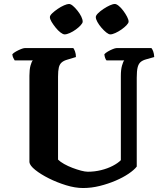

<svg xmlns="http://www.w3.org/2000/svg" viewBox="-20 -946 825 966"><path d="M398 0Q358 0 312.5 -14Q267 -28 226 -48.5Q185 -69 157.5 -91Q130 -113 128 -130V-565Q128 -596 133.5 -616Q139 -636 145 -642H54Q51 -647 47 -654.5Q43 -662 42 -673Q48 -680 60.5 -687Q73 -694 85.5 -699Q98 -704 104 -704H349Q353 -699 357.5 -687Q362 -675 362 -659L319 -646Q301 -641 290.5 -632Q280 -623 276 -606.5Q272 -590 272 -560V-143Q283 -132 302.5 -121Q322 -110 344.5 -101.5Q367 -93 387.5 -87.5Q408 -82 422 -82Q456 -82 488.5 -90Q521 -98 547 -111.5Q573 -125 588 -140V-564Q588 -596 594 -616.5Q600 -637 605 -642H516Q512 -646 509 -654.5Q506 -663 505 -673Q511 -680 523 -687Q535 -694 547.5 -699Q560 -704 566 -704H742Q747 -698 751 -687Q755 -676 756 -659L717 -648Q698 -643 687.5 -634Q677 -625 672.5 -607Q668 -589 668 -555V-108Q655 -91 627 -72Q599 -53 561.5 -37Q524 -21 482 -10.5Q440 0 398 0ZM535 -773Q527 -773 515 -782.5Q503 -792 490.5 -806.5Q478 -821 470 -835.5Q462 -850 462 -860Q462 -868 473 -879Q484 -890 500.5 -901Q517 -912 532.5 -919Q548 -926 558 -926Q566 -926 578 -916Q590 -906 601 -891Q612 -876 619.5 -861.5Q627 -847 627 -837Q627 -830 616.5 -819Q606 -808 591 -797.5Q576 -787 560.5 -780Q545 -773 535 -773ZM305 -773Q297 -773 284.5 -782.5Q272 -792 260 -807Q248 -822 239.5 -836Q231 -850 231 -860Q231 -868 242.5 -879Q254 -890 270 -901Q286 -912 302 -919Q318 -926 327 -926Q336 -926 347.5 -916Q359 -906 370.5 -891.5Q382 -877 389 -862.5Q396 -848 396 -837Q396 -830 386 -819Q376 -808 361.5 -797.5Q347 -787 331.5 -780Q316 -773 305 -773Z"/></svg>

Font: Texturina Medium 12pt
Style: Bold
Weight: 700
Version: Version 1.002